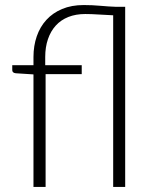

<svg xmlns="http://www.w3.org/2000/svg" viewBox="-20 -740 602 760"><path d="M112.5 0V-445.5L42.5 -450Q28.5 -451.5 28.5 -462.5V-482H112.5V-514.5Q112.5 -558.5 125.5 -596.2Q138.5 -634 163.8 -661.5Q189 -689 226 -704.5Q263 -720 311.5 -720Q345.5 -720 378.2 -717Q411 -714 440 -713H475.5V0H428V-679.5Q401.5 -680.5 371.8 -682.5Q342 -684.5 317.5 -684.5Q280 -684.5 250.5 -672.8Q221 -661 200.8 -638.8Q180.5 -616.5 169.8 -585Q159 -553.5 159 -514.5V-482H303.5V-446.5H160.5V0Z"/></svg>

Font: Lato 2
Style: Regular
Weight: 300
Designer: Lukasz Dziedzic with Adam Twardoch and Botio Nikoltchev
Foundry: tyPoland Lukasz Dziedzic
Version: Version 2.015; 2015-08-06; http://www.latofonts.com/